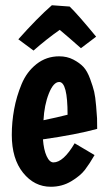

<svg xmlns="http://www.w3.org/2000/svg" viewBox="-20 -692 407 733"><path d="M351 -200Q271 -178 144 -160Q147 -120 158 -96Q169 -72 184 -72Q222 -72 265 -145L341 -100Q322 -67 304.5 -44Q287 -21 252 0Q217 21 174 21Q111 21 68 -32.5Q25 -86 25 -177Q25 -226 34 -275Q43 -324 62.5 -371Q82 -418 119.5 -447.5Q157 -477 206 -477Q236 -477 260 -464.5Q284 -452 298.5 -436.5Q313 -421 324 -391Q335 -361 339.5 -342Q344 -323 347 -287Q350 -251 350.5 -240.5Q351 -230 351 -200ZM206 -379Q184 -379 166.5 -335Q149 -291 146 -233Q199 -244 238 -254Q238 -379 206 -379ZM178 -672 246 -667Q277 -637 347 -552L289 -508Q237 -554 208 -578Q158 -543 108 -499L50 -542Q122 -623 178 -672Z"/></svg>

Font: Boogaloo
Style: Regular
Weight: 400
Designer: John Vargas Beltran
Foundry: John Vargas Beltran
Version: Version 1.001